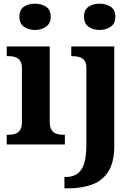

<svg xmlns="http://www.w3.org/2000/svg" viewBox="-20 -790 738 1050"><path d="M16.6 0V-53H29Q49.3 -53 65.2 -59Q81.1 -64.9 90.5 -80.3Q100 -95.7 100 -124.1V-416.1Q100 -443.2 90.3 -457.4Q80.5 -471.7 64.6 -477.3Q48.7 -483 29 -483H16.8V-536H252V-123.9Q252 -95.8 261.3 -80.3Q270.5 -64.8 286.9 -58.9Q303.3 -53 323 -53H334.8V0ZM171.4 -626.1Q135.3 -626.1 110.6 -643.9Q86 -661.7 86 -698Q86 -736.5 110.6 -753.2Q135.3 -769.9 171.4 -769.9Q206 -769.9 231.7 -753.2Q257.4 -736.5 257.4 -698Q257.4 -661.7 231.7 -643.9Q206 -626.1 171.4 -626.1ZM332.4 240V177.9H339.5Q375.9 177.9 401.2 161.7Q426.4 145.5 439.4 106.4Q452.4 67.3 452.4 -0.3V-416.8Q452.4 -445.6 441.4 -459.8Q430.5 -474 412.6 -478.5Q394.6 -483 373.3 -483H369.7V-536H604.9V8Q604.9 97 572.4 148Q539.8 199 482.9 219.5Q426.1 240 352.6 240ZM525 -626.1Q488.8 -626.1 464.1 -643.9Q439.5 -661.7 439.5 -698Q439.5 -736.5 464.3 -753.2Q489 -769.9 525 -769.9Q559.5 -769.9 585.2 -753.2Q610.9 -736.5 610.9 -698Q610.9 -661.7 585.3 -643.9Q559.7 -626.1 525 -626.1Z"/></svg>

Font: Noto Serif Gurmukhi
Style: Regular
Weight: 400
Designer: Vaibhav Singh and the Monotype Design Team
Foundry: Monotype Imaging Inc.
Version: Version 2.003